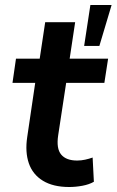

<svg xmlns="http://www.w3.org/2000/svg" viewBox="-20 -739 467 769"><path d="M257 10Q193 10 152 -15Q111 -40 95.5 -85Q80 -130 89 -190L121 -407H30L44 -504H139L161 -650H281L259 -504H413L398 -407H245L213 -197Q205 -144 225 -120Q245 -96 289 -96Q305 -96 321 -99.5Q337 -103 351 -108L356 -11Q337 0 310 5Q283 10 257 10ZM317 -555 342 -719H427L378 -555Z"/></svg>

Font: Nunitoga
Style: Bold Italic
Weight: 700
Italic angle: -9°
Designer: Vernon Adams
Foundry: Vernon Adams
Version: Version 1.0